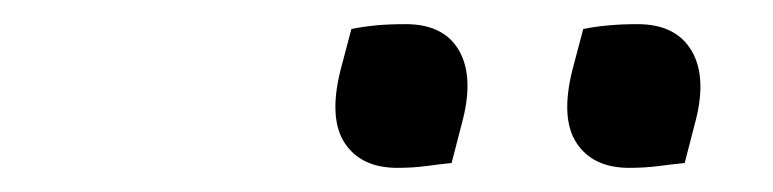

<svg xmlns="http://www.w3.org/2000/svg" viewBox="-20 -781 640 159"><path d="M271 -757Q281 -759 291.5 -760Q302 -761 316 -761Q348 -761 360.5 -738.5Q373 -716 362 -677L354 -646Q344 -645 333 -643.5Q322 -642 309 -642Q279 -642 265.5 -662.5Q252 -683 262 -723ZM463 -757Q473 -759 484 -760Q495 -761 508 -761Q540 -761 553 -738.5Q566 -716 555 -677L547 -646Q537 -645 525.5 -643.5Q514 -642 501 -642Q471 -642 457.5 -662.5Q444 -683 454 -723Z"/></svg>

Font: Recursive Sn Csl St
Style: Italic
Weight: 400
Italic angle: -15°
Version: Version 1.079;hotconv 1.0.112;makeotfexe 2.5.65598; ttfautoh